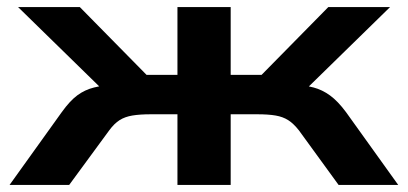

<svg xmlns="http://www.w3.org/2000/svg" viewBox="-20 -521 1150 541"><path d="M7 0 154 -205Q177 -237 198 -252.5Q219 -268 245 -274.5Q271 -281 307 -283L295 -243L31 -501H205L393 -310H480V-501H630V-310H717L905 -501H1079L815 -243L803 -283Q839 -281 863.5 -274.5Q888 -268 910 -252Q932 -236 955 -205L1102 0H934L822 -154Q807 -173 792 -182.5Q777 -192 756.5 -195.5Q736 -199 705 -199H630V0H480V-199H405Q374 -199 353 -195.5Q332 -192 317 -182.5Q302 -173 288 -154L175 0Z"/></svg>

Font: Nunito Sans 7pt Expanded
Style: Bold
Weight: 700
Width: 7
Designer: Vernon Adams
Foundry: Vernon Adams
Version: Version 3.101;gftools[0.9.27]